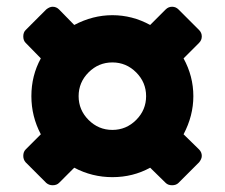

<svg xmlns="http://www.w3.org/2000/svg" viewBox="-20 -585 666 569"><path d="M56 -458Q49 -465 49 -477Q49 -489 56 -496L117 -557Q127 -565 136 -565Q147 -565 155 -557L200 -511Q255 -540 313 -540Q372 -540 425 -511L471 -557Q479 -565 490 -565Q501 -565 509 -557L570 -496Q578 -488 578 -477Q578 -466 570 -458L524 -412Q553 -359 553 -300Q553 -242 524 -187L570 -142Q578 -134 578 -123Q578 -114 570 -104L509 -43Q502 -36 490 -36Q478 -36 471 -43L425 -88Q374 -60 313 -60Q253 -60 200 -88L155 -43Q148 -36 136 -36Q125 -36 117 -43L56 -104Q49 -112 49 -123Q49 -135 56 -142L101 -187Q73 -240 73 -300Q73 -361 101 -412ZM413 -300Q413 -341 383.5 -370.5Q354 -400 313 -400Q272 -400 242.5 -370.5Q213 -341 213 -300Q213 -259 242.5 -229.5Q272 -200 313 -200Q354 -200 383.5 -229.5Q413 -259 413 -300Z"/></svg>

Font: Rubik
Style: Regular
Weight: 700
Designer: Hubert & Fischer
Foundry: Hubert & Fischer
Version: Version 1.100